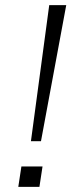

<svg xmlns="http://www.w3.org/2000/svg" viewBox="-20 -725 302 745"><path d="M100 -177 171 -705H237L139 -177ZM51 0 63 -79H145L133 0Z"/></svg>

Font: Nunito Sans 7pt SemiExpanded ExtraLight
Style: Italic
Weight: 250
Width: 6
Italic angle: -9°
Designer: Vernon Adams
Foundry: Vernon Adams
Version: Version 3.101;gftools[0.9.27]